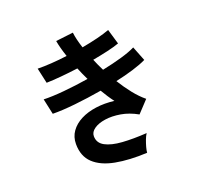

<svg xmlns="http://www.w3.org/2000/svg" viewBox="-146 -994 1293 1223"><g transform="rotate(-20 500.0 -382.5)"><path d="M650 57Q528 63 436 45.5Q344 28 293.5 -19.5Q243 -67 243 -150Q243 -198 269 -234.5Q295 -271 340 -294Q385 -317 443.5 -325Q502 -333 567 -325Q551 -346 536 -369Q521 -392 507 -416Q413 -400 323.5 -390.5Q234 -381 170 -382L147 -488Q203 -486 285 -493.5Q367 -501 454 -515Q433 -558 416 -600Q356 -592 299.5 -587Q243 -582 201 -581L178 -685Q219 -684 271.5 -687.5Q324 -691 379 -698Q357 -763 349 -810L467 -824Q472 -779 493 -715Q549 -725 599.5 -737.5Q650 -750 684 -763L714 -661Q681 -649 633 -638Q585 -627 530 -617Q538 -597 547.5 -576.5Q557 -556 567 -536Q640 -551 700.5 -568.5Q761 -586 796 -604L835 -505Q798 -487 742.5 -470Q687 -453 622 -439Q654 -387 689.5 -342.5Q725 -298 762 -268L688 -189Q631 -221 574.5 -230.5Q518 -240 471 -233Q424 -226 395.5 -206Q367 -186 367 -158Q367 -112 409.5 -89Q452 -66 525 -61Q598 -56 690 -62Q680 -47 671.5 -24.5Q663 -2 657 20Q651 42 650 57Z"/></g></svg>

Font: Zen Kaku Gothic New
Style: Bold
Weight: 700
Designer: Yoshimichi Ohira
Foundry: Positype
Version: Version 1.002